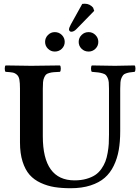

<svg xmlns="http://www.w3.org/2000/svg" viewBox="-20 -997 748 1027"><path d="M209 -522V-268.1Q209 -32.2 378.9 -32.2Q414.1 -32.2 442.1 -40.3Q470.2 -48.3 489.3 -61Q508.3 -73.7 522.2 -93.5Q536.1 -113.3 543.7 -133.3Q551.3 -153.3 555.9 -179.7Q560.5 -206.1 561.8 -227.8Q563 -249.5 563 -276.9V-522Q563 -543.5 561.8 -556.9Q560.5 -570.3 555.7 -580.6Q550.8 -590.8 545.9 -595.9Q541 -601.1 528.3 -604.7Q515.6 -608.4 504.9 -609.6Q494.1 -610.8 471.2 -612.8Q466.8 -617.2 466.8 -629.9Q466.8 -642.6 471.2 -647Q563 -645 595.2 -645Q622.1 -645 700.2 -647Q704.6 -642.6 704.6 -629.9Q704.6 -617.2 700.2 -612.8Q682.1 -610.8 673.6 -609.6Q665 -608.4 654.3 -604.7Q643.6 -601.1 639.2 -595.7Q634.8 -590.3 630.1 -580.6Q625.5 -570.8 624.3 -556.9Q623 -543 623 -522V-294.9Q623 -239.3 615.2 -194.6Q607.4 -149.9 588.6 -110.8Q569.8 -71.8 540 -45.9Q510.3 -20 464.1 -5.1Q418 9.8 357.9 9.8Q309.6 9.8 271.5 3.7Q233.4 -2.4 197.8 -18.8Q162.1 -35.2 138.4 -62Q114.7 -88.9 100.8 -132.6Q86.9 -176.3 86.9 -234.9V-522Q86.9 -553.7 83.7 -571Q80.6 -588.4 70.3 -597.4Q60.1 -606.4 47.9 -608.9Q35.6 -611.3 9.8 -612.8Q5.4 -617.2 5.4 -629.9Q5.4 -642.6 9.8 -647Q101.6 -645 147 -645Q205.1 -645 300.8 -647Q305.2 -642.6 305.2 -629.9Q305.2 -617.2 300.8 -612.8Q278.8 -611.8 266.8 -610.8Q254.9 -609.9 242.9 -606.4Q231 -603 225.8 -597.7Q220.7 -592.3 216.1 -581.8Q211.4 -571.3 210.2 -557.4Q209 -543.5 209 -522ZM272.9 -825.2Q295.4 -825.2 310.8 -809.8Q326.2 -794.4 326.2 -772.9Q326.2 -751.5 310.8 -736.3Q295.4 -721.2 272.9 -721.2Q252 -721.2 236.6 -736.3Q221.2 -751.5 221.2 -772.9Q221.2 -794.4 236.6 -809.8Q252 -825.2 272.9 -825.2ZM454.1 -825.2Q475.1 -825.2 490.5 -809.8Q505.9 -794.4 505.9 -772.9Q505.9 -751.5 490.5 -736.3Q475.1 -721.2 454.1 -721.2Q431.6 -721.2 416.3 -736.3Q400.9 -751.5 400.9 -772.9Q400.9 -794.4 416.3 -809.8Q431.6 -825.2 454.1 -825.2ZM419.9 -976.1Q422.9 -977.1 433.1 -977.1Q460 -977.1 478 -956.1L483.9 -939L389.2 -841.8Q375.5 -827.1 360.8 -827.1Q356.4 -827.1 352.8 -830.8Q349.1 -834.5 349.1 -838.9Q349.1 -848.6 358.9 -866.2Z"/></svg>

Font: Common Serif SemiBold
Style: Regular
Weight: 600
Designer: Philipp H. Poll, Khaled Hosny
Foundry: Stefan Peev, Context Ltd.
Version: Version 1.026